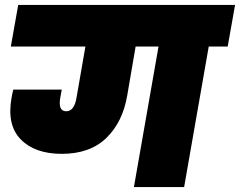

<svg xmlns="http://www.w3.org/2000/svg" viewBox="-20 -760 975 780"><path d="M524 0 624 -571H531L497 -373Q479 -265 412.5 -200Q346 -135 231 -135Q122 -135 64.5 -193.5Q7 -252 27 -363Q31 -385 34 -396H231L225 -364Q215 -308 249 -308Q282 -308 291 -364L327 -571H24L54 -740H935L905 -571H828L728 0Z"/></svg>

Font: Poppins Black
Style: Italic
Weight: 900
Italic angle: -10°
Designer: Ninad Kale (Devanagari), Jonny Pinhorn (Latin)
Foundry: Indian Type Foundry
Version: Version 3.200;PS 1.000;hotconv 16.6.54;makeotf.lib2.5.65590